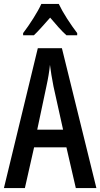

<svg xmlns="http://www.w3.org/2000/svg" viewBox="-20 -960 512 980"><path d="M367 0 319 -208H154L107 0H0L173 -714H296L472 0ZM253 -519Q247 -549 242.5 -577Q238 -605 235 -629Q230 -579 217 -520L170 -298H302ZM280 -940Q296 -906 322 -865.5Q348 -825 374 -791V-780H319Q299 -798 278.5 -821Q258 -844 236 -870Q213 -844 191.5 -820Q170 -796 153 -780H98V-791Q124 -825 150.5 -867Q177 -909 191 -940Z"/></svg>

Font: Noto Sans Ethiopic ExtraCondensed Medium
Style: Regular
Weight: 500
Width: 2
Designer: Monotype Design Team
Foundry: Monotype Imaging Inc.
Version: Version 2.102; ttfautohint (v1.8.4.7-5d5b)